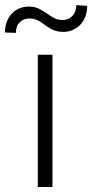

<svg xmlns="http://www.w3.org/2000/svg" viewBox="-69 -747 369 767"><path d="M140.6 0H82V-528.3H140.6ZM279.3 -723.6Q279.3 -700.2 272 -680.9Q264.6 -661.6 251.7 -648.2Q238.8 -634.8 221.4 -627.2Q204.1 -619.6 184.1 -619.6Q167 -619.6 154.1 -623.5Q141.1 -627.4 130.9 -633.5Q120.6 -639.6 111.6 -646.5Q102.5 -653.3 93 -659.4Q83.5 -665.5 72.8 -669.4Q62 -673.3 48.3 -673.3Q25.4 -673.3 10 -658.2Q-5.4 -643.1 -5.4 -615.7L-49.3 -617.2Q-49.3 -640.6 -42 -659.7Q-34.7 -678.7 -22 -692.4Q-9.3 -706.1 8.3 -713.4Q25.9 -720.7 45.9 -720.7Q69.3 -720.7 85.9 -712.4Q102.5 -704.1 117.2 -693.8Q131.8 -683.6 146.7 -675.3Q161.6 -667 181.6 -667Q204.1 -667 220 -683.1Q235.8 -699.2 235.8 -726.6Z"/></svg>

Font: Melbourne
Style: Light
Weight: 300
Designer: Google
Version: Version 2.000980; 2014